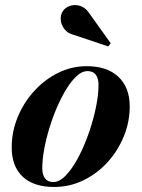

<svg xmlns="http://www.w3.org/2000/svg" viewBox="-20 -733 566 763"><path d="M195 10Q113.5 10 70 -31Q26.5 -72 26.5 -147Q26.5 -210 50.5 -268Q74.5 -326 116 -371.5Q157.5 -417 211.2 -443.5Q265 -470 324.5 -470Q406 -470 450.8 -427.5Q495.5 -385 495.5 -310Q495.5 -248.5 472 -191Q448.5 -133.5 407.2 -88.2Q366 -43 311.5 -16.5Q257 10 195 10ZM192.5 -9.5Q213 -9.5 234 -28.5Q255 -47.5 275 -79.5Q295 -111.5 312.5 -152Q330 -192.5 343.2 -236Q356.5 -279.5 364 -320.8Q371.5 -362 371.5 -395.5Q371.5 -421 360.8 -435.8Q350 -450.5 327 -450.5Q306.5 -450.5 285.5 -431.5Q264.5 -412.5 244.5 -380.2Q224.5 -348 207 -307.8Q189.5 -267.5 176.2 -224Q163 -180.5 155.5 -139.2Q148 -98 148 -64.5Q148 -39 158.8 -24.2Q169.5 -9.5 192.5 -9.5ZM410 -548.5 274.5 -594Q250.5 -599.5 237 -616.2Q223.5 -633 221.5 -653Q219.5 -673 230 -689Q237 -699.5 249.5 -706Q262 -712.5 277.5 -712.8Q293 -713 308 -705.5Q323 -698 334.5 -680.5L420 -561Z"/></svg>

Font: Bodoni Moda 11pt
Style: Bold Italic
Weight: 700
Italic angle: -13°
Designer: Owen Earl
Foundry: indestructible type
Version: Version 2.004